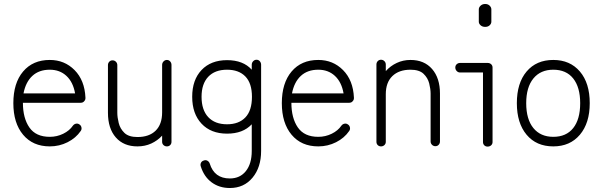

<svg xmlns="http://www.w3.org/2000/svg" viewBox="-20 -722 3028 964"><path d="M230 13Q145 13 96 -45.5Q47 -104 47 -204Q47 -305 96 -363Q145 -421 230 -421Q304 -421 354.5 -370Q405 -319 409 -232V-229Q409 -220 402 -213Q396 -206 385 -206H95Q95 -129 127.5 -82Q160 -35 230 -35Q266 -35 297.5 -50.5Q329 -66 346 -91Q352 -99 361.5 -101Q371 -103 379 -97Q387 -92 389 -82Q391 -72 385 -64Q361 -29 319.5 -8Q278 13 230 13ZM98 -253H357Q347 -310 313.5 -341Q280 -372 230 -372Q176 -372 142.5 -341Q109 -310 98 -253Z M670 13Q601 13 561.5 -32Q522 -77 522 -156V-395Q522 -405 528.5 -412Q535 -419 545 -419Q555 -419 562 -412Q569 -405 569 -395V-156Q569 -133 576 -104.5Q583 -76 604.5 -55Q626 -34 670 -34Q729 -34 761.5 -66Q794 -98 794 -158V-396Q794 -406 801 -413.5Q808 -421 818 -421Q828 -421 834.5 -413.5Q841 -406 841 -396V-10Q841 0 834.5 6.5Q828 13 818 13Q808 13 801 6.5Q794 0 794 -10V-41Q771 -16 739.5 -1.5Q708 13 670 13Z M1134 222Q1081 222 1042.5 193.5Q1004 165 988 113Q985 104 989 95.5Q993 87 1003 84Q1013 80 1021.5 85Q1030 90 1033 99Q1056 174 1134 174Q1185 174 1214.5 137Q1244 100 1244 36V-98Q1200 -51 1120 -51Q1039 -51 992 -101Q945 -151 945 -236Q945 -321 992 -370.5Q1039 -420 1120 -420Q1201 -420 1244 -372V-397Q1244 -407 1251 -414.5Q1258 -422 1268 -422Q1278 -422 1284.5 -414.5Q1291 -407 1291 -397V36Q1291 118 1248 170Q1205 222 1134 222ZM1120 -98Q1179 -98 1212 -132.5Q1245 -167 1245 -236Q1245 -304 1212 -338Q1179 -372 1120 -372Q1059 -372 1025.5 -336.5Q992 -301 992 -236Q992 -170 1025.5 -134Q1059 -98 1120 -98Z M1578 13Q1493 13 1444 -45.5Q1395 -104 1395 -204Q1395 -305 1444 -363Q1493 -421 1578 -421Q1652 -421 1702.5 -370Q1753 -319 1757 -232V-229Q1757 -220 1750 -213Q1744 -206 1733 -206H1443Q1443 -129 1475.5 -82Q1508 -35 1578 -35Q1614 -35 1645.5 -50.5Q1677 -66 1694 -91Q1700 -99 1709.5 -101Q1719 -103 1727 -97Q1735 -92 1737 -82Q1739 -72 1733 -64Q1709 -29 1667.5 -8Q1626 13 1578 13ZM1446 -253H1705Q1695 -310 1661.5 -341Q1628 -372 1578 -372Q1524 -372 1490.5 -341Q1457 -310 1446 -253Z M1893 13Q1883 13 1876.5 6.5Q1870 0 1870 -10V-398Q1870 -408 1876.5 -415Q1883 -422 1893 -422Q1903 -422 1910 -415Q1917 -408 1917 -398V-365Q1940 -391 1972 -406Q2004 -421 2041 -421Q2110 -421 2149.5 -375.5Q2189 -330 2189 -252V-12Q2189 -2 2182.5 5Q2176 12 2166 12Q2156 12 2149 5Q2142 -2 2142 -12V-252Q2142 -275 2135 -303Q2128 -331 2106.5 -351.5Q2085 -372 2041 -372Q1983 -372 1950 -340Q1917 -308 1917 -249V-10Q1917 0 1910 6.5Q1903 13 1893 13Z M2428 14Q2418 14 2411.5 7.5Q2405 1 2405 -9V-358H2290Q2280 -358 2273 -365.5Q2266 -373 2266 -383Q2266 -393 2273 -399.5Q2280 -406 2290 -406H2428Q2439 -406 2446 -399.5Q2453 -393 2453 -383V-9Q2453 1 2446 7.5Q2439 14 2428 14ZM2416 -587Q2402 -587 2393 -595Q2384 -603 2384 -613V-675Q2384 -685 2393 -693.5Q2402 -702 2416 -702Q2430 -702 2438.5 -693.5Q2447 -685 2447 -675V-613Q2447 -603 2438.5 -595Q2430 -587 2416 -587Z M2758 13Q2673 13 2624 -45.5Q2575 -104 2575 -204Q2575 -305 2624 -363Q2673 -421 2758 -421Q2842 -421 2891.5 -363Q2941 -305 2941 -204Q2941 -104 2891.5 -45.5Q2842 13 2758 13ZM2758 -35Q2823 -35 2858 -79Q2893 -123 2893 -204Q2893 -284 2858 -328Q2823 -372 2758 -372Q2694 -372 2658 -328Q2622 -284 2622 -204Q2622 -123 2658 -79Q2694 -35 2758 -35Z"/></svg>

Font: Zen Kurenaido
Style: Regular
Weight: 400
Designer: Yoshimichi Ohira
Foundry: Positype
Version: Version 1.001